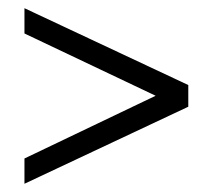

<svg xmlns="http://www.w3.org/2000/svg" viewBox="-20 -545 521 471"><path d="M40 -524.9 441.9 -336.4V-283.2L40 -94.2V-156.2L361.8 -310.1L40 -462.9Z"/></svg>

Font: Cinzel Bold
Style: Regular
Weight: 700
Designer: Natanael Gama
Version: Version 1.001;PS 001.001;hotconv 1.0.56;makeotf.lib2.0.21325